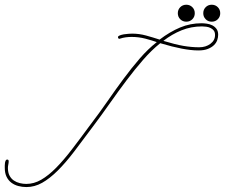

<svg xmlns="http://www.w3.org/2000/svg" viewBox="-51 -698 933 796"><path d="M58.6 77.5Q41 77.5 25.1 73.2Q9.1 69 -3.6 59.6Q-16.3 50.1 -23.8 34.8Q-31.2 19.5 -31.2 -2Q-31.2 -5.9 -31.2 -11.7Q-31.2 -17.6 -30.3 -23.1Q-29.3 -28.6 -27.3 -32.6Q-25.4 -36.5 -21.5 -36.5Q-15 -36.5 -15 -29.9Q-15 -22.8 -16.6 -15.6Q-18.2 -8.5 -18.2 -2Q-18.2 17.6 -11.4 30.3Q-4.6 43 6.5 50.5Q17.6 57.9 31.2 61.2Q44.9 64.5 57.9 64.5Q89.8 64.5 119.8 47.2Q149.7 29.9 181.3 -2Q212.9 -33.9 247.7 -79.4Q282.6 -125 324.2 -181.6Q360 -228.5 393.9 -277.3Q427.7 -326.2 461.3 -371.4Q494.8 -416.7 528.6 -455.7Q562.5 -494.8 599 -523.4Q578.8 -530.6 551.4 -537.8Q524.1 -544.9 494.8 -544.9Q482.4 -544.9 470.4 -543.3Q458.3 -541.7 446.6 -537.8Q446 -537.1 444.7 -537.1Q438.2 -537.1 438.2 -544.3Q438.2 -548.2 445.3 -551.1Q452.5 -554 462.2 -555.7Q472 -557.3 481.8 -557.9Q491.5 -558.6 496.7 -558.6Q526 -558.6 554.4 -550.8Q582.7 -543 610.7 -533.9Q653.6 -566.4 695.6 -584Q737.6 -601.6 784.5 -601.6Q794.3 -601.6 806.3 -599.9Q818.4 -598.3 828.8 -593.1Q839.2 -587.9 846.4 -578.5Q853.5 -569 853.5 -554Q853.5 -543 849.6 -531.6Q845.7 -520.2 835.9 -510.7Q826.2 -501.3 810.5 -495.1Q794.9 -488.9 771.5 -488.9Q755.2 -488.9 738.3 -490.9Q721.4 -492.8 702.5 -496.4Q683.6 -500 661.8 -505.5Q640 -511.1 613.3 -518.9Q576.8 -489.6 542.3 -449.9Q507.8 -410.2 473.6 -364.9Q439.5 -319.7 404.9 -270.5Q370.4 -221.4 334.6 -173.8Q291.7 -115.9 256.2 -69.3Q220.7 -22.8 187.8 9.8Q154.9 42.3 123.7 59.9Q92.4 77.5 58.6 77.5ZM626.3 -528.6Q675.1 -513.7 709.3 -507.8Q743.5 -502 774.7 -502Q802.1 -502 821.3 -516.3Q840.5 -530.6 840.5 -552.7Q840.5 -564.5 835.3 -571.3Q830.1 -578.1 821.9 -582Q813.8 -585.9 804.4 -587.2Q794.9 -588.5 786.5 -588.5Q741.5 -588.5 701.5 -572.3Q661.5 -556 626.3 -528.6ZM756.5 -643.2Q756.5 -628.3 746.4 -618.2Q736.3 -608.1 721.4 -608.1Q706.4 -608.1 696.3 -618.2Q686.2 -628.3 686.2 -643.2Q686.2 -658.2 696.3 -668.3Q706.4 -678.4 721.4 -678.4Q736.3 -678.4 746.4 -668.3Q756.5 -658.2 756.5 -643.2ZM862 -643.2Q862 -628.3 851.9 -618.2Q841.8 -608.1 826.8 -608.1Q811.8 -608.1 801.8 -618.2Q791.7 -628.3 791.7 -643.2Q791.7 -658.2 801.8 -668.3Q811.8 -678.4 826.8 -678.4Q841.8 -678.4 851.9 -668.3Q862 -658.2 862 -643.2Z"/></svg>

Font: League Script
Style: League Script
Weight: 400
Foundry: Haley Fiege
Version: Version 1.001